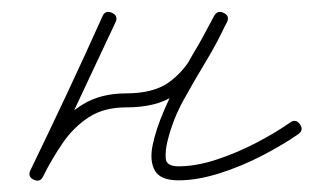

<svg xmlns="http://www.w3.org/2000/svg" viewBox="-20 -297 537 329"><path d="M156 -270Q161 -280 172 -275Q183 -270 178 -259Q147 -193 116 -127Q85 -61 54 5Q49 16 38 11Q27 5 32 -5Q50 -40 71 -70Q92 -100 122.5 -118.5Q153 -137 196 -137Q242 -137 268 -155Q294 -173 311 -203.5Q328 -234 347 -270Q353 -280 363 -275Q374 -270 369 -260Q353 -225 333 -192Q313 -159 294.5 -125.5Q276 -92 267 -55Q263 -39 264 -25.5Q265 -12 286 -12Q316 -12 351 -23.5Q386 -35 419.5 -52.5Q453 -70 477 -87Q487 -94 494 -84Q501 -74 491 -67Q465 -49 429.5 -30.5Q394 -12 356 0Q318 12 286 12Q255 12 245.5 -4.5Q236 -21 241.5 -48Q247 -75 261 -107.5Q275 -140 292.5 -172Q310 -204 325.5 -229.5Q341 -255 347 -269Q352 -280 363 -275Q374 -269 369 -259Q347 -218 327 -185Q307 -152 277 -132.5Q247 -113 196 -113Q158 -113 132 -96Q106 -79 87.5 -52Q69 -25 54 5Q49 16 38 11Q27 6 32 -5Q64 -71 95 -137Q126 -203 156 -270Q156 -270 156 -270Q156 -270 156 -270Z"/></svg>

Font: FRB American Cursive Light
Style: Italic
Weight: 300
Italic angle: -25°
Version: Version 2.0;Modular Font Editor K font №1